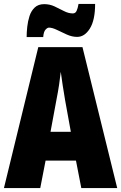

<svg xmlns="http://www.w3.org/2000/svg" viewBox="-20 -1046 614 973"><path d="M392 -93 365 -232H211L184 -93H0L174 -807H398L574 -93ZM310 -538Q303 -578 297.5 -615Q292 -652 288 -682Q285 -654 279.5 -617Q274 -580 266 -540L236 -378H339ZM115 -858Q115 -881 118 -909.5Q121 -938 129.5 -964.5Q138 -991 156 -1008Q174 -1025 204 -1025Q232 -1025 256.5 -1013.5Q281 -1002 304 -990Q327 -978 349 -978Q362 -978 368 -990.5Q374 -1003 378 -1026H462Q462 -944 435.5 -901.5Q409 -859 371 -859Q345 -859 318.5 -871Q292 -883 268.5 -894.5Q245 -906 228 -906Q220 -906 210.5 -895.5Q201 -885 199 -858Z"/></svg>

Font: Noto Sans Kannada UI ExtraCondensed Black
Style: Regular
Weight: 900
Width: 2
Designer: Jelle Bosma - Monotype Design Team
Foundry: Monotype Imaging Inc.
Version: Version 2.005; ttfautohint (v1.8.4.7-5d5b)